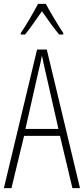

<svg xmlns="http://www.w3.org/2000/svg" viewBox="-20 -969 432 989"><path d="M216 -949H176C153 -905 111 -833 87 -799V-791H109C135 -822 170 -875 196 -911C224 -872 257 -823 285 -791H306V-799C289 -823 241 -902 216 -949ZM353 0H392L221 -714H171L0 0H39L104 -269H289ZM215 -596 281 -305H111L177 -597C185 -631 191 -654 196 -683C202 -654 207 -630 215 -596Z"/></svg>

Font: Noto Sans Sinhala UI ExtraCondensed ExtraLight
Style: Regular
Weight: 200
Width: 2
Designer: Jelle Bosma - Monotype Design Team
Foundry: Monotype Imaging Inc.
Version: Version 2.006